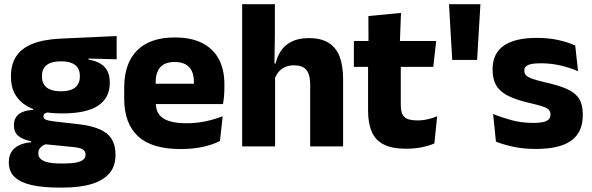

<svg xmlns="http://www.w3.org/2000/svg" viewBox="-20 -680 2750 892"><path d="M268.5 -153Q150 -153 90.5 -197Q31 -241 31 -320.5V-327Q31 -381 55.2 -418.2Q79.5 -455.5 130 -476Q180.5 -496.5 259.5 -500.5L522 -512.5V-404.5L391.5 -408V-403Q425 -397.5 446.8 -384.2Q468.5 -371 479.2 -349.8Q490 -328.5 490 -297.5V-294Q490 -225.5 435.8 -189.2Q381.5 -153 268.5 -153ZM261 79.5H276Q312 79.5 334.2 75Q356.5 70.5 367 61.5Q377.5 52.5 377.5 39V38Q377.5 20.5 362.8 13Q348 5.5 318.5 3L173.5 -11.5L207 -13.5Q192 -11 181.2 -5Q170.5 1 164.2 10Q158 19 158 32V33Q158 48 169 58.5Q180 69 202.8 74.2Q225.5 79.5 261 79.5ZM253.5 191.5Q179.5 191.5 127.2 179.8Q75 168 48 142.5Q21 117 21 75V73Q21 44.5 33.5 25Q46 5.5 69.5 -5.5Q93 -16.5 124.5 -19V-24Q86 -31 65.2 -48.5Q44.5 -66 44.5 -97.5V-98Q44.5 -120.5 54.8 -136Q65 -151.5 85 -159.8Q105 -168 134 -169.5V-186L247 -157.5L214 -158Q196.5 -158 189.2 -153.5Q182 -149 182 -140V-139.5Q182 -128.5 193.8 -123.8Q205.5 -119 232 -116L348.5 -102.5Q433.5 -92.5 475 -60.5Q516.5 -28.5 516.5 38.5V41.5Q516.5 92.5 487.8 125.8Q459 159 404.8 175.2Q350.5 191.5 272.5 191.5ZM263.5 -256Q293 -256 312.2 -263.8Q331.5 -271.5 341.2 -286.8Q351 -302 351 -323.5V-328Q351 -349.5 341.5 -364.5Q332 -379.5 312.8 -387.2Q293.5 -395 263.5 -395H263Q232.5 -395 213 -387Q193.5 -379 184.2 -364Q175 -349 175 -327.5V-323.5Q175 -302 184.8 -286.8Q194.5 -271.5 214 -263.8Q233.5 -256 263.5 -256Z M819 12.5Q685 12.5 621 -47.2Q557 -107 557 -221.5V-272.5Q557 -385.5 617 -445.8Q677 -506 791.5 -506Q868.5 -506 919.8 -479.8Q971 -453.5 996.8 -405Q1022.5 -356.5 1022.5 -288.5V-272Q1022.5 -253 1020.8 -233.2Q1019 -213.5 1016 -196.5H878Q880 -225.5 880.5 -251.2Q881 -277 881 -298Q881 -328.5 871.5 -349.2Q862 -370 842.2 -381Q822.5 -392 791.5 -392Q745.5 -392 724.2 -367.2Q703 -342.5 703 -297V-252L704 -235.5V-200.5Q704 -181.5 710.2 -164.5Q716.5 -147.5 732.2 -134.8Q748 -122 775.8 -114.8Q803.5 -107.5 846.5 -107.5Q892 -107.5 934 -116.2Q976 -125 1014.5 -140L1002 -25Q968 -7.5 921.5 2.5Q875 12.5 819 12.5ZM638 -196.5V-291H985V-196.5Z M1421 0V-289Q1421 -316 1414 -335.8Q1407 -355.5 1390.8 -366Q1374.5 -376.5 1345.5 -376.5Q1322 -376.5 1304 -368.2Q1286 -360 1274.2 -345.8Q1262.5 -331.5 1256 -313.5L1225 -385H1260.5Q1268 -418.5 1286 -445Q1304 -471.5 1335.8 -487.2Q1367.5 -503 1415.5 -503Q1470.5 -503 1505.5 -481.8Q1540.5 -460.5 1557.2 -418.5Q1574 -376.5 1574 -313.5V0ZM1105 0V-660.5H1257V-513.5L1254.5 -351.5L1258 -339.5V0Z M1867 11Q1801.5 11 1762.8 -8.8Q1724 -28.5 1707 -68Q1690 -107.5 1690 -165.5V-440H1842V-190Q1842 -154 1858.2 -137.2Q1874.5 -120.5 1919 -120.5Q1943.5 -120.5 1967.5 -126Q1991.5 -131.5 2011 -140L1998 -13.5Q1972.5 -2.5 1939.2 4.2Q1906 11 1867 11ZM1624 -369.5V-489.5H2006.5L1993 -369.5ZM1692 -478.5 1691.5 -605.5 1843 -620 1837.5 -478.5Z M2196.5 -401.5H2081L2066 -660.5H2212Z M2470 12Q2411.5 12 2364.5 1.8Q2317.5 -8.5 2284 -22L2271 -150.5Q2309.5 -134.5 2356.2 -121.8Q2403 -109 2457.5 -109Q2501 -109 2519.2 -118.2Q2537.5 -127.5 2537.5 -147V-149Q2537.5 -162.5 2528.2 -171.2Q2519 -180 2496.2 -187Q2473.5 -194 2432.5 -203.5Q2371 -218 2335 -237.8Q2299 -257.5 2283.8 -286.2Q2268.5 -315 2268.5 -354.5V-358.5Q2268.5 -431.5 2320.5 -467.8Q2372.5 -504 2473.5 -504Q2530.5 -504 2576 -493.5Q2621.5 -483 2652.5 -468.5L2665.5 -349Q2629.5 -365 2585.2 -375.5Q2541 -386 2492.5 -386Q2463 -386 2446.2 -382Q2429.5 -378 2422.8 -370.5Q2416 -363 2416 -352V-350.5Q2416 -338.5 2424 -330Q2432 -321.5 2453.2 -314Q2474.5 -306.5 2514.5 -297Q2576.5 -283.5 2614.5 -266.2Q2652.5 -249 2670 -221.8Q2687.5 -194.5 2687.5 -149.5V-145Q2687.5 -65.5 2634 -26.8Q2580.5 12 2470 12Z"/></svg>

Font: Anek Tamil
Style: Bold
Weight: 700
Designer: Aadarsh Rajan (Tamil), Yesha Goshar (Latin)
Foundry: Ek Type
Version: Version 1.003